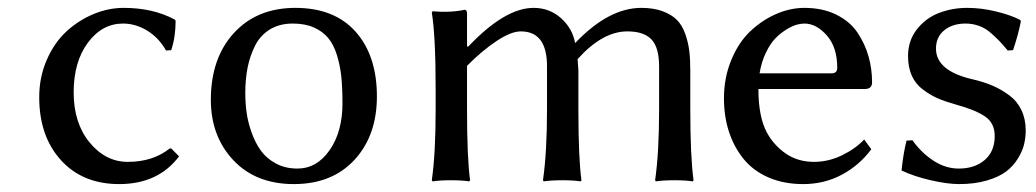

<svg xmlns="http://www.w3.org/2000/svg" viewBox="-20 -460 2643 490"><path d="M293.9 -399.9Q240.7 -399.9 204.3 -351.1Q168 -302.2 168 -224.1Q168 -146 208.7 -96.4Q249.5 -46.9 306.2 -46.9Q370.1 -46.9 413.1 -81.1H417L437 -61Q383.8 9.8 284.2 9.8Q190.9 9.8 135.5 -51.3Q80.1 -112.3 80.1 -211.9Q80.1 -262.7 99.1 -306.6Q118.2 -350.6 148.9 -379.2Q179.7 -407.7 218 -423.8Q256.3 -439.9 295.9 -439.9Q370.1 -439.9 425.8 -410.2L428.2 -407.2Q428.2 -365.7 417 -332L403.8 -331.1Q384.8 -364.3 355.2 -382.1Q325.7 -399.9 293.9 -399.9Z M518.1 -205.1Q518.1 -311.5 576.9 -375.7Q635.7 -439.9 733.9 -439.9Q833.5 -439.9 887.7 -378.9Q941.9 -317.9 941.9 -213.9Q941.9 -114.3 884.8 -52.2Q827.6 9.8 730 9.8Q632.8 9.8 575.4 -51.3Q518.1 -112.3 518.1 -205.1ZM727.1 -399.9Q693.4 -399.9 668.7 -384.8Q644 -369.6 630.9 -343.3Q617.7 -316.9 611.8 -287.1Q606 -257.3 606 -222.2Q606 -196.8 609.4 -172.4Q612.8 -147.9 622.3 -121.3Q631.8 -94.7 646.2 -75Q660.6 -55.2 684.6 -42.5Q708.5 -29.8 738.8 -29.8Q788.6 -29.8 821.3 -76.9Q854 -124 854 -195.8Q854 -234.9 851.1 -263.9Q848.1 -293 839.8 -319.6Q831.5 -346.2 817.6 -363Q803.7 -379.9 781 -389.9Q758.3 -399.9 727.1 -399.9Z M1171.9 -344.2 1173.8 -339.8Q1268.1 -439.9 1341.8 -439.9Q1382.3 -439.9 1411.6 -413.8Q1440.9 -387.7 1447.8 -350.1Q1533.2 -439.9 1616.7 -439.9Q1647.9 -439.9 1670.9 -431.4Q1693.8 -422.9 1707.3 -409.4Q1720.7 -396 1728.5 -374.3Q1736.3 -352.5 1739 -330.8Q1741.7 -309.1 1741.7 -279.8V-180.2Q1741.7 -60.5 1750 0L1748 2.9Q1730 0 1700.7 0Q1672.4 0 1653.8 2.9L1651.9 0Q1662.1 -71.3 1662.1 -180.2V-290Q1662.1 -338.9 1642.6 -359.4Q1623 -379.9 1581.1 -379.9Q1517.6 -379.9 1454.1 -309.1Q1456.1 -284.7 1456.1 -280.8V-180.2Q1456.1 -57.1 1463.9 0L1461.9 2.9Q1443.8 0 1415 0Q1386.2 0 1367.7 2.9L1365.7 0Q1376 -71.3 1376 -180.2V-291Q1376 -379.9 1309.1 -379.9Q1284.2 -379.9 1246.8 -355Q1209.5 -330.1 1171.9 -292V-180.2Q1171.9 -57.1 1179.7 0L1177.7 2.9Q1159.7 0 1130.9 0Q1102.1 0 1084 2.9L1082 0Q1091.8 -67.9 1091.8 -180.2V-233.9Q1091.8 -366.7 1082 -428.2L1084 -431.2Q1129.4 -427.2 1166 -435.1Q1171.9 -435.1 1171.9 -424.8Z M1918.5 -272.9H2102.5Q2116.7 -272.9 2116.7 -287.1Q2116.7 -339.4 2090.1 -369.6Q2063.5 -399.9 2032.7 -399.9Q2024.4 -399.9 2013.4 -397Q2002.4 -394 1987.5 -385Q1972.7 -376 1959.5 -362.8Q1946.3 -349.6 1934.8 -325.9Q1923.3 -302.2 1918.5 -272.9ZM2185.5 -104 2203.6 -79.1Q2173.8 -38.6 2128.9 -14.4Q2084 9.8 2029.8 9.8Q1980 9.8 1940.9 -7.3Q1901.9 -24.4 1877.4 -54.7Q1853 -85 1840.3 -124Q1827.6 -163.1 1827.6 -209Q1827.6 -261.7 1846.2 -306.6Q1864.7 -351.6 1894.5 -379.9Q1924.3 -408.2 1960.4 -424.1Q1996.6 -439.9 2032.7 -439.9Q2079.6 -439.9 2114.7 -422.4Q2149.9 -404.8 2168.9 -376Q2188 -347.2 2196.8 -315.4Q2205.6 -283.7 2205.6 -250Q2205.6 -232.9 2187.5 -232.9H1915.5Q1915.5 -161.6 1937.5 -121.1Q1955.6 -88.4 1986.1 -67.6Q2016.6 -46.9 2057.6 -46.9Q2094.2 -46.9 2128.9 -63.7Q2163.6 -80.6 2185.5 -104Z M2293.5 -101.1 2308.6 -102.1Q2331.1 -70.3 2362.1 -50Q2393.1 -29.8 2426.8 -29.8Q2467.8 -29.8 2493.2 -51.8Q2518.6 -73.7 2518.6 -112.8Q2518.6 -146 2493.9 -162.8Q2469.2 -179.7 2417.5 -193.8Q2391.1 -201.2 2372.8 -209.2Q2354.5 -217.3 2335.7 -231.2Q2316.9 -245.1 2307.1 -266.6Q2297.4 -288.1 2297.4 -316.9Q2297.4 -356.4 2320.1 -385.3Q2342.8 -414.1 2376.5 -427Q2410.2 -439.9 2448.7 -439.9Q2484.4 -439.9 2522.2 -430.7Q2560.1 -421.4 2583.5 -409.2L2585.4 -405.8Q2579.1 -372.6 2565.4 -332L2551.8 -331.1Q2539.6 -345.7 2532 -353.8Q2524.4 -361.8 2510 -374.8Q2495.6 -387.7 2479 -393.8Q2462.4 -399.9 2444.3 -399.9Q2411.1 -399.9 2389.9 -382.8Q2368.7 -365.7 2368.7 -335.9Q2368.7 -279.3 2461.4 -257.8Q2490.7 -251 2512.9 -241.5Q2535.2 -231.9 2555.4 -217Q2575.7 -202.1 2586.7 -179.2Q2597.7 -156.2 2597.7 -127Q2597.7 -108.9 2593.5 -91.6Q2589.4 -74.2 2577.6 -55.2Q2565.9 -36.1 2547.6 -22.2Q2529.3 -8.3 2498.3 0.7Q2467.3 9.8 2427.7 9.8Q2397.9 9.8 2355.2 0Q2312.5 -9.8 2280.8 -24.9Q2285.2 -67.9 2293.5 -101.1Z"/></svg>

Font: Linear Smooth
Style: Regular
Weight: 400
Designer: Philipp H. Poll, Flanker
Foundry: Philipp H. Poll, reworked by Flanker
Version: Version 1.061 | FøM Fix